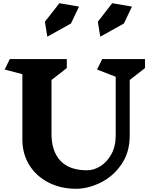

<svg xmlns="http://www.w3.org/2000/svg" viewBox="-20 -1153 938 1193"><path d="M786 -656V-310Q786 -205 733.5 -130Q681 -55 603.5 -17.5Q526 20 453 20Q357 20 280.5 -19.5Q204 -59 161.5 -128.5Q119 -198 119 -285V-692L9 -721L41 -786H395V-730L300 -656V-321Q300 -214 355 -154.5Q410 -95 521 -95Q563 -95 604 -120.5Q645 -146 672 -195Q699 -244 699 -311V-676L583 -721L615 -786H881V-730ZM421 -1007 274 -925 259 -1018 349 -1133 471 -1112ZM750 -1007 603 -925 588 -1018 677 -1133 800 -1112Z"/></svg>

Font: InknutAntiqua
Style: Bold
Weight: 700
Designer: Claus Eggers Srensen
Foundry: Claus Eggers Srensen
Version: Version 1.000; ttfautohint (v1.2) -l 7 -r 28 -G 50 -x 13 -D 